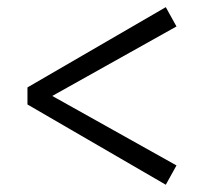

<svg xmlns="http://www.w3.org/2000/svg" viewBox="-20 -598 571 537"><path d="M56.8 -305.8V-353.5L443.7 -578L473.6 -524L114.7 -323.2V-336.1L473.6 -135.3L443.7 -81.3Z"/></svg>

Font: Adobe Variable Font Prototype
Style: Regular
Weight: 389
Designer: Frank Grießhammer
Foundry: Adobe
Version: Version 1.004;hotconv 1.0.113;makeotfexe 2.5.65598